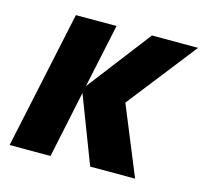

<svg xmlns="http://www.w3.org/2000/svg" viewBox="-85 -644 787 739"><g transform="rotate(15 308.5 -274.5)"><path d="M13 0 130 -549H292L238 -295L433 -549H617L401 -273L513 0H334L232 -266L176 0Z"/></g></svg>

Font: Noto Sans Display Extra
Style: Italic
Weight: 800
Italic angle: -12°
Designer: Monotype Design Team
Foundry: Monotype Imaging Inc.
Version: Version 1.900